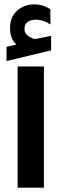

<svg xmlns="http://www.w3.org/2000/svg" viewBox="-20 -859 264 877"><path d="M80.1 -555.4H161.1H180.7V-538.8V-18.5V-1.9H161.1H80.1H60.5V-18.5V-538.8V-555.4ZM54.7 -655.3Q39.6 -669.9 32.7 -688.5Q25.9 -707 25.9 -732.4Q25.9 -780.8 57.9 -809.8Q89.8 -838.9 138.7 -838.9Q150.9 -838.9 162.8 -836.4Q174.8 -834 185.8 -829.3Q196.8 -824.7 207.5 -818.4L210 -816.9V-814L210.4 -755.9V-747.1L203.1 -751.5Q193.4 -757.8 183.8 -761.5Q174.3 -765.1 164.8 -767.1Q155.3 -769 145.5 -769Q91.8 -769 91.8 -726.1Q91.8 -716.3 95.7 -708.7Q99.6 -701.2 108.4 -694.6Q117.2 -688 131.8 -682.6Q136.7 -680.7 139.6 -680.7Q140.6 -680.7 142.6 -681.2Q154.8 -683.6 177.2 -688Q199.7 -692.4 207.5 -694.3L213.4 -695.3V-689.5V-632.8V-628.9L209.5 -627.9L15.6 -581.5L9.8 -580.1V-585.9V-641.1V-645L13.7 -646Z"/></svg>

Font: Shabnam FD-WOL
Style: Bold-FD-WOL
Weight: 700
Foundry: DejaVu fonts team - Redesigned by Saber Rastikerdar - Based on Vazir font
Version: Version 5.0.0